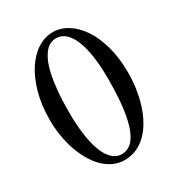

<svg xmlns="http://www.w3.org/2000/svg" viewBox="-166 -783 832 900"><g transform="rotate(-30 250.0 -333.0)"><path d="M369.1 -358.9Q369.1 -424.8 361.6 -477.8Q354 -530.8 339.1 -567.9Q324.2 -605 302.2 -624.8Q280.3 -644.5 251.5 -644.5Q237.8 -644.5 223.4 -638.7Q209 -632.8 195.8 -618.4Q182.6 -604 170.9 -579.8Q159.2 -555.7 150.6 -519Q142.1 -482.4 137 -432.4Q131.8 -382.3 131.8 -315.9Q131.8 -241.7 140.1 -186.3Q148.4 -130.9 163.8 -93.5Q179.2 -56.2 200.9 -37.6Q222.7 -19 249 -19Q275.4 -19 297.4 -36.1Q319.3 -53.2 335.4 -92.8Q351.6 -132.3 360.4 -197.5Q369.1 -262.7 369.1 -358.9ZM464.8 -336.9Q464.8 -292.5 458.5 -249.3Q452.1 -206.1 439.7 -167.2Q427.2 -128.4 408.9 -95.7Q390.6 -63 366.5 -39.1Q342.3 -15.1 312.3 -1.7Q282.2 11.7 247.1 11.7Q214.8 11.7 186.5 -1.5Q158.2 -14.6 134.8 -37.8Q111.3 -61 92.8 -93.3Q74.2 -125.5 61.5 -163.1Q48.8 -200.7 42.2 -242.4Q35.6 -284.2 35.6 -327.1Q35.6 -406.2 53.5 -470.7Q71.3 -535.2 101.3 -581.1Q131.3 -627 170.7 -651.9Q210 -676.8 252.4 -676.8Q293.9 -676.8 332.5 -653.1Q371.1 -629.4 400.4 -585.4Q429.7 -541.5 447.3 -478.5Q464.8 -415.5 464.8 -336.9Z"/></g></svg>

Font: Tai Heritage Pro
Style: Regular
Weight: 400
Designer: Faah Baccam, Walt Agee, Victor Gaultney, Annie Olsen
Foundry: SIL International
Version: Version 2.600